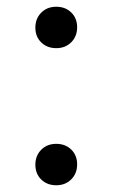

<svg xmlns="http://www.w3.org/2000/svg" viewBox="-20 -537 334 570"><path d="M147 -394Q120 -394 102.5 -411Q85 -428 85 -455Q85 -482 102.5 -499.5Q120 -517 147 -517Q174 -517 191.5 -500Q209 -483 209 -456Q209 -429 191.5 -411.5Q174 -394 147 -394ZM147 13Q120 13 102.5 -4Q85 -21 85 -48Q85 -75 102.5 -92.5Q120 -110 147 -110Q174 -110 191.5 -93Q209 -76 209 -49Q209 -22 191.5 -4.5Q174 13 147 13Z"/></svg>

Font: Literata 12pt Light
Style: Regular
Weight: 300
Designer: Latin by Veronika Burian and Jose Scaglione. Greek by Irene Vlachou. Cyrillic by Vera Evstafieva.
Foundry: TypeTogether
Version: Version 3.002